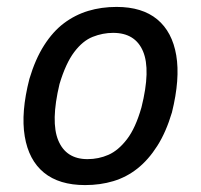

<svg xmlns="http://www.w3.org/2000/svg" viewBox="-20 -526 582 555"><path d="M226 9Q151 9 107 -27Q63 -63 51.5 -132Q40 -201 65 -298Q82 -355 107.5 -395Q133 -435 165 -459Q197 -483 235 -494.5Q273 -506 317 -506Q391 -506 434.5 -470Q478 -434 489.5 -366Q501 -298 477 -201Q460 -144 434.5 -104Q409 -64 377.5 -39Q346 -14 308 -2.5Q270 9 226 9ZM233 -66Q265 -66 293.5 -78.5Q322 -91 347 -123.5Q372 -156 389 -216Q416 -324 393.5 -377.5Q371 -431 307 -431Q277 -431 248 -419.5Q219 -408 194.5 -375.5Q170 -343 152 -283Q126 -174 148.5 -120Q171 -66 233 -66Z"/></svg>

Font: Nunito Sans 7pt Condensed Medium
Style: Italic
Weight: 500
Width: 3
Italic angle: -9°
Designer: Vernon Adams
Foundry: Vernon Adams
Version: Version 3.101;gftools[0.9.27]